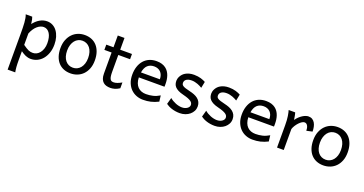

<svg xmlns="http://www.w3.org/2000/svg" viewBox="-40 -1420 4619 2434"><g transform="rotate(20 2269.5 -203.0)"><path d="M166 -127Q190.9 -109.4 209.2 -97.9Q227.5 -86.4 242.7 -79.8Q257.8 -73.2 271.7 -70.8Q285.6 -68.4 302.7 -68.4Q328.6 -68.4 352.3 -80.6Q376 -92.8 394.3 -116Q412.6 -139.2 423.6 -172.1Q434.6 -205.1 434.6 -246.6Q434.6 -287.1 427 -320.1Q419.4 -353 404.8 -376.2Q390.1 -399.4 369.4 -412.1Q348.6 -424.8 322.3 -424.8Q301.3 -424.8 279.3 -415.5Q257.3 -406.2 236.6 -388.2Q215.8 -370.1 197.8 -343Q179.7 -315.9 166 -280.8ZM139.2 -498Q144.5 -485.4 149.9 -462.2Q155.3 -439 158.7 -405.3Q175.8 -427.7 196 -446.8Q216.3 -465.8 239 -479.2Q261.7 -492.7 286.9 -500.2Q312 -507.8 339.4 -507.8Q380.9 -507.8 415.3 -489.5Q449.7 -471.2 473.9 -438.2Q498 -405.3 511.5 -360.1Q524.9 -314.9 524.9 -261.2Q524.9 -198.7 507.3 -148.2Q489.7 -97.7 459.7 -62Q429.7 -26.4 389.2 -7.1Q348.6 12.2 302.7 12.2Q283.2 12.2 265.9 8.3Q248.5 4.4 232.2 -2.4Q215.8 -9.3 199.7 -19.3Q183.6 -29.3 166 -41.5V73.2Q166 102.5 166.7 126.2Q167.5 149.9 168.9 169.9Q170.4 189.9 172.9 206.8Q175.3 223.6 178.2 239.3H75.7V-236.8Q75.7 -282.2 75 -321Q74.2 -359.9 71.8 -392.3Q69.3 -424.8 64.5 -451.2Q59.6 -477.5 51.3 -498Z M701.7 -246.6Q701.7 -204.1 711.9 -170.4Q722.2 -136.7 741 -113.5Q759.8 -90.3 785.6 -78.1Q811.5 -65.9 843.3 -65.9Q872.6 -65.9 898.4 -78.1Q924.3 -90.3 943.6 -113.5Q962.9 -136.7 973.9 -170.4Q984.9 -204.1 984.9 -246.6Q984.9 -289.6 974.6 -323.5Q964.4 -357.4 945.6 -381.1Q926.8 -404.8 900.6 -417.2Q874.5 -429.7 843.3 -429.7Q813.5 -429.7 787.6 -417.2Q761.7 -404.8 742.7 -381.1Q723.6 -357.4 712.6 -323.5Q701.7 -289.6 701.7 -246.6ZM611.3 -246.6Q611.3 -309.6 630.4 -358.2Q649.4 -406.7 681.6 -440.2Q713.9 -473.6 756.8 -490.7Q799.8 -507.8 848.1 -507.8Q898.4 -507.8 940.2 -490.7Q981.9 -473.6 1012 -440.2Q1042 -406.7 1058.6 -358.2Q1075.2 -309.6 1075.2 -246.6Q1075.2 -183.6 1056.2 -135.3Q1037.1 -86.9 1004.9 -54.2Q972.7 -21.5 929.7 -4.6Q886.7 12.2 838.4 12.2Q788.1 12.2 746.3 -4.6Q704.6 -21.5 674.6 -54.2Q644.5 -86.9 627.9 -135.3Q611.3 -183.6 611.3 -246.6Z M1142.6 -485.8H1240.2V-644.5H1330.6V-485.8H1489.3V-415H1330.6V-190.4Q1330.6 -152.8 1334.2 -128.9Q1337.9 -105 1345.5 -91.6Q1353 -78.1 1364.7 -73.2Q1376.5 -68.4 1393.1 -68.4Q1414.1 -68.4 1440.4 -77.6Q1466.8 -86.9 1499 -105V-26.9Q1465.3 -4.9 1434.6 3.7Q1403.8 12.2 1377.9 12.2Q1349.1 12.2 1324.2 5.6Q1299.3 -1 1280.5 -17.6Q1261.7 -34.2 1251 -61.8Q1240.2 -89.4 1240.2 -131.8V-415H1142.6Z M1672.4 -236.8Q1673.8 -193.8 1685.8 -162.1Q1697.8 -130.4 1718.5 -109.6Q1739.3 -88.9 1767.3 -78.6Q1795.4 -68.4 1828.6 -68.4Q1876 -68.4 1921.4 -79.1Q1966.8 -89.8 2011.7 -117.2L2021.5 -36.6Q1995.6 -23.4 1970.7 -14.2Q1945.8 -4.9 1920.9 1Q1896 6.8 1870.4 9.5Q1844.7 12.2 1816.4 12.2Q1769.5 12.2 1727.1 -4.2Q1684.6 -20.5 1652.3 -52.5Q1620.1 -84.5 1601.1 -131.8Q1582 -179.2 1582 -241.7Q1582 -302.2 1598.4 -351.3Q1614.7 -400.4 1645 -435.3Q1675.3 -470.2 1718.8 -489Q1762.2 -507.8 1816.4 -507.8Q1856.4 -507.8 1887.2 -498.3Q1918 -488.8 1940.4 -471.9Q1962.9 -455.1 1978 -432.6Q1993.2 -410.2 2002.2 -384.3Q2011.2 -358.4 2015.1 -330.3Q2019 -302.2 2019 -274.9V-255.9Q2019 -243.7 2018.6 -236.8ZM1809.1 -434.6Q1755.4 -434.6 1721.2 -403.1Q1687 -371.6 1676.3 -305.2H1931.2Q1931.2 -336.4 1922.1 -360.6Q1913.1 -384.8 1896.7 -401.4Q1880.4 -418 1857.9 -426.3Q1835.4 -434.6 1809.1 -434.6Z M2460.9 -383.3Q2448.7 -390.6 2433.1 -398.7Q2417.5 -406.7 2399.2 -413.6Q2380.9 -420.4 2360.1 -425Q2339.4 -429.7 2316.9 -429.7Q2290 -429.7 2271.7 -423.8Q2253.4 -418 2242.4 -408.9Q2231.4 -399.9 2226.6 -388.4Q2221.7 -377 2221.7 -366.2Q2221.7 -353.5 2225.6 -343.8Q2229.5 -334 2241.9 -325.7Q2254.4 -317.4 2277.3 -309.6Q2300.3 -301.8 2338.9 -293Q2372.1 -285.6 2401.4 -274.2Q2430.7 -262.7 2452.6 -245.1Q2474.6 -227.5 2487.3 -202.9Q2500 -178.2 2500 -144Q2500 -110.8 2485.4 -82.5Q2470.7 -54.2 2445.3 -33Q2419.9 -11.7 2385.7 0.2Q2351.6 12.2 2312 12.2Q2282.2 12.2 2254.6 7.8Q2227.1 3.4 2202.9 -4.4Q2178.7 -12.2 2158.7 -22.5Q2138.7 -32.7 2124 -43.9L2148.4 -131.8Q2165 -117.2 2185.8 -105Q2206.5 -92.8 2228.5 -84Q2250.5 -75.2 2272.7 -70.6Q2294.9 -65.9 2314.5 -65.9Q2335.9 -65.9 2353.8 -71.5Q2371.6 -77.1 2384.5 -86.2Q2397.5 -95.2 2404.8 -107.2Q2412.1 -119.1 2412.1 -131.8Q2412.1 -145.5 2406.5 -157.5Q2400.9 -169.4 2386 -180.4Q2371.1 -191.4 2345 -201.7Q2318.8 -211.9 2277.8 -222.2Q2233.4 -232.9 2205.3 -247.6Q2177.2 -262.2 2161.4 -279.8Q2145.5 -297.4 2139.6 -317.9Q2133.8 -338.4 2133.8 -361.3Q2133.8 -372.6 2137.5 -387.7Q2141.1 -402.8 2149.7 -419.2Q2158.2 -435.5 2172.1 -451.4Q2186 -467.3 2207 -479.7Q2228 -492.2 2256.3 -500Q2284.7 -507.8 2321.8 -507.8Q2348.1 -507.8 2371.3 -504.4Q2394.5 -501 2413.8 -495.4Q2433.1 -489.7 2449.2 -482.7Q2465.3 -475.6 2478 -468.8Z M2932.1 -383.3Q2919.9 -390.6 2904.3 -398.7Q2888.7 -406.7 2870.4 -413.6Q2852.1 -420.4 2831.3 -425Q2810.5 -429.7 2788.1 -429.7Q2761.2 -429.7 2742.9 -423.8Q2724.6 -418 2713.6 -408.9Q2702.6 -399.9 2697.8 -388.4Q2692.9 -377 2692.9 -366.2Q2692.9 -353.5 2696.8 -343.8Q2700.7 -334 2713.1 -325.7Q2725.6 -317.4 2748.5 -309.6Q2771.5 -301.8 2810.1 -293Q2843.3 -285.6 2872.6 -274.2Q2901.9 -262.7 2923.8 -245.1Q2945.8 -227.5 2958.5 -202.9Q2971.2 -178.2 2971.2 -144Q2971.2 -110.8 2956.5 -82.5Q2941.9 -54.2 2916.5 -33Q2891.1 -11.7 2856.9 0.2Q2822.8 12.2 2783.2 12.2Q2753.4 12.2 2725.8 7.8Q2698.2 3.4 2674.1 -4.4Q2649.9 -12.2 2629.9 -22.5Q2609.9 -32.7 2595.2 -43.9L2619.6 -131.8Q2636.2 -117.2 2657 -105Q2677.7 -92.8 2699.7 -84Q2721.7 -75.2 2743.9 -70.6Q2766.1 -65.9 2785.6 -65.9Q2807.1 -65.9 2825 -71.5Q2842.8 -77.1 2855.7 -86.2Q2868.7 -95.2 2876 -107.2Q2883.3 -119.1 2883.3 -131.8Q2883.3 -145.5 2877.7 -157.5Q2872.1 -169.4 2857.2 -180.4Q2842.3 -191.4 2816.2 -201.7Q2790 -211.9 2749 -222.2Q2704.6 -232.9 2676.5 -247.6Q2648.4 -262.2 2632.6 -279.8Q2616.7 -297.4 2610.8 -317.9Q2605 -338.4 2605 -361.3Q2605 -372.6 2608.6 -387.7Q2612.3 -402.8 2620.8 -419.2Q2629.4 -435.5 2643.3 -451.4Q2657.2 -467.3 2678.2 -479.7Q2699.2 -492.2 2727.5 -500Q2755.9 -507.8 2793 -507.8Q2819.3 -507.8 2842.5 -504.4Q2865.7 -501 2885 -495.4Q2904.3 -489.7 2920.4 -482.7Q2936.5 -475.6 2949.2 -468.8Z M3149.4 -236.8Q3150.9 -193.8 3162.8 -162.1Q3174.8 -130.4 3195.6 -109.6Q3216.3 -88.9 3244.4 -78.6Q3272.5 -68.4 3305.7 -68.4Q3353 -68.4 3398.4 -79.1Q3443.8 -89.8 3488.8 -117.2L3498.5 -36.6Q3472.7 -23.4 3447.8 -14.2Q3422.9 -4.9 3397.9 1Q3373 6.8 3347.4 9.5Q3321.8 12.2 3293.5 12.2Q3246.6 12.2 3204.1 -4.2Q3161.6 -20.5 3129.4 -52.5Q3097.2 -84.5 3078.1 -131.8Q3059.1 -179.2 3059.1 -241.7Q3059.1 -302.2 3075.4 -351.3Q3091.8 -400.4 3122.1 -435.3Q3152.3 -470.2 3195.8 -489Q3239.3 -507.8 3293.5 -507.8Q3333.5 -507.8 3364.3 -498.3Q3395 -488.8 3417.5 -471.9Q3439.9 -455.1 3455.1 -432.6Q3470.2 -410.2 3479.2 -384.3Q3488.3 -358.4 3492.2 -330.3Q3496.1 -302.2 3496.1 -274.9V-255.9Q3496.1 -243.7 3495.6 -236.8ZM3286.1 -434.6Q3232.4 -434.6 3198.2 -403.1Q3164.1 -371.6 3153.3 -305.2H3408.2Q3408.2 -336.4 3399.2 -360.6Q3390.1 -384.8 3373.8 -401.4Q3357.4 -418 3335 -426.3Q3312.5 -434.6 3286.1 -434.6Z M3623 0V-300.3Q3623 -372.6 3615 -422.6Q3606.9 -472.7 3598.6 -498H3686.5Q3689.5 -490.2 3692.4 -477.8Q3695.3 -465.3 3697.8 -451.7Q3700.2 -438 3702.1 -424.8L3706.1 -402.8Q3723.6 -428.2 3744.4 -447.8Q3765.1 -467.3 3786.4 -480.7Q3807.6 -494.1 3827.9 -501Q3848.1 -507.8 3864.7 -507.8Q3895.5 -507.8 3916.7 -494.4Q3938 -481 3951.4 -458.3Q3964.8 -435.5 3970.9 -406Q3977.1 -376.5 3977.1 -344.2L3898.9 -327.1Q3898.9 -345.2 3895.5 -362.1Q3892.1 -378.9 3885.3 -391.8Q3878.4 -404.8 3867.9 -412.4Q3857.4 -419.9 3842.8 -419.9Q3827.1 -419.9 3808.1 -408Q3789.1 -396 3770.8 -376.5Q3752.4 -356.9 3736.8 -332.5Q3721.2 -308.1 3713.4 -283.2V0Z M4112.3 -246.6Q4112.3 -204.1 4122.6 -170.4Q4132.8 -136.7 4151.6 -113.5Q4170.4 -90.3 4196.3 -78.1Q4222.2 -65.9 4253.9 -65.9Q4283.2 -65.9 4309.1 -78.1Q4335 -90.3 4354.2 -113.5Q4373.5 -136.7 4384.5 -170.4Q4395.5 -204.1 4395.5 -246.6Q4395.5 -289.6 4385.3 -323.5Q4375 -357.4 4356.2 -381.1Q4337.4 -404.8 4311.3 -417.2Q4285.2 -429.7 4253.9 -429.7Q4224.1 -429.7 4198.2 -417.2Q4172.4 -404.8 4153.3 -381.1Q4134.3 -357.4 4123.3 -323.5Q4112.3 -289.6 4112.3 -246.6ZM4022 -246.6Q4022 -309.6 4041 -358.2Q4060.1 -406.7 4092.3 -440.2Q4124.5 -473.6 4167.5 -490.7Q4210.4 -507.8 4258.8 -507.8Q4309.1 -507.8 4350.8 -490.7Q4392.6 -473.6 4422.6 -440.2Q4452.6 -406.7 4469.2 -358.2Q4485.8 -309.6 4485.8 -246.6Q4485.8 -183.6 4466.8 -135.3Q4447.8 -86.9 4415.5 -54.2Q4383.3 -21.5 4340.3 -4.6Q4297.4 12.2 4249 12.2Q4198.7 12.2 4157 -4.6Q4115.2 -21.5 4085.2 -54.2Q4055.2 -86.9 4038.6 -135.3Q4022 -183.6 4022 -246.6Z"/></g></svg>

Font: Andika CyrE
Style: Regular
Weight: 400
Designer: Victor Gaultney, Annie Olsen, Julie Remington, Don Collingsworth, Eric Hays, Becca Hirsbrunner
Foundry: SIL International
Version: Version 5.000